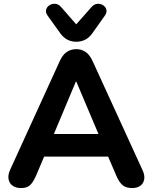

<svg xmlns="http://www.w3.org/2000/svg" viewBox="-20 -969 790 998"><path d="M89.2 8.5Q62.2 8.5 45.2 -4Q28.2 -16.5 24.4 -37.8Q20.5 -59 32.2 -85.5L290.5 -651.2Q305.5 -684.2 327 -698.9Q348.5 -713.5 376.5 -713.5Q403.8 -713.5 425.1 -698.9Q446.5 -684.2 461.5 -651.2L720.5 -85.5Q733.2 -58.8 729.6 -37.1Q726 -15.5 709.6 -3.5Q693.2 8.5 667.2 8.5Q634.8 8.5 616.9 -6.9Q599 -22.2 585 -55L524.2 -196.2L584.8 -155H166.5L227 -196.2L167 -55Q152.2 -21.5 136.2 -6.5Q120.2 8.5 89.2 8.5ZM374.5 -545.2 244 -234.2 217 -272.5H534.2L508 -234.2L376.5 -545.2ZM376.2 -752Q350.8 -752 329.9 -763Q309 -774 292.8 -796.8L227 -888.5Q215.8 -904.2 219.8 -918.9Q223.8 -933.5 237.4 -942Q251 -950.5 267.5 -949.1Q284 -947.8 297.8 -932.2L376.2 -842.5L455.5 -932.2Q469.2 -947.8 485.9 -949.1Q502.5 -950.5 515.6 -942Q528.8 -933.5 532.8 -919.2Q536.8 -905 525.5 -888.5L460.5 -796.8Q444.5 -774 423.5 -763Q402.5 -752 376.2 -752Z"/></svg>

Font: Nunito ExtraLight
Style: Regular
Weight: 200
Designer: Vernon Adams
Foundry: Vernon Adams
Version: Version 3.602;April 4, 2023;FontCreator 14.0.0.2856 64-bit